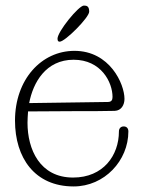

<svg xmlns="http://www.w3.org/2000/svg" viewBox="-20 -660 508 691"><path d="M85 -289C99 -363 145 -445 245 -445C344 -445 385 -364 385 -311C385 -300 381 -293 368 -293ZM81 -259C118 -259 220 -260 252 -260C305 -260 359 -260 393 -261C417 -262 428 -283 428 -304C428 -358 375 -477 248 -477C129 -477 34 -374 34 -226C34 -92 105 11 245 11C356 11 442 -82 442 -187C442 -198 436 -205 425 -205C415 -205 408 -198 408 -187C408 -101 352 -21 243 -21C123 -21 79 -123 79 -218C79 -230 80 -245 81 -259ZM301 -618C301 -637 293 -640 282 -640C263 -640 187 -546 187 -521C187 -512 190 -510 195 -510C214 -510 301 -597 301 -618Z"/></svg>

Font: Life Savers
Style: Regular
Weight: 400
Designer: Pablo Impallari, Rodrigo Fuenzalida, Brenda Gallo
Foundry: Pablo Impallari, Rodrigo Fuenzalida, Brenda Gallo
Version: Version 3.000